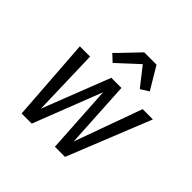

<svg xmlns="http://www.w3.org/2000/svg" viewBox="-188 -944 1126 1126"><g transform="rotate(45 375.0 -381.0)"><path d="M139 0 102 -520H187L199 -100L363 -520H447L471 -100L623 -520H708L499 0H415L389 -426L223 0ZM307 -587 264 -627 283 -646 394 -762H496L579 -623L528 -591L437 -707Z"/></g></svg>

Font: Iosevka Aile
Style: Italic
Weight: 400
Italic angle: -9°
Designer: Belleve Invis
Foundry: Belleve Invis
Version: Version 28.0.1; ttfautohint (v1.8.4)